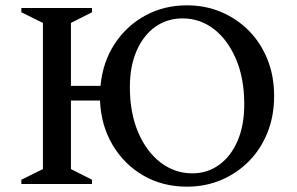

<svg xmlns="http://www.w3.org/2000/svg" viewBox="-20 -690 1113 720"><path d="M60 0V-16L141 -56V-604L60 -644V-660H325V-644L246 -604V-368H357Q365 -456 409 -524Q453 -592 523.5 -631Q594 -670 681 -670Q751 -670 810.5 -644.5Q870 -619 914.5 -573.5Q959 -528 983.5 -466Q1008 -404 1008 -330Q1008 -256 983.5 -194Q959 -132 914.5 -86.5Q870 -41 810.5 -15.5Q751 10 681 10Q590 10 518 -31.5Q446 -73 402.5 -146Q359 -219 355 -313H246V-56L325 -16V0ZM701 -40Q758 -40 802 -72Q846 -104 871 -162Q896 -220 896 -299Q896 -396 865 -468.5Q834 -541 782 -581Q730 -621 665 -621Q607 -621 562.5 -589.5Q518 -558 492.5 -500Q467 -442 467 -363Q467 -266 498.5 -193Q530 -120 583 -80Q636 -40 701 -40Z"/></svg>

Font: Spectral SC Medium
Style: Regular
Weight: 500
Designer: Jean-Baptiste Levee
Foundry: Production Type
Version: Version 2.001